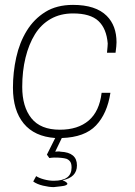

<svg xmlns="http://www.w3.org/2000/svg" viewBox="-20 -558 551 786"><path d="M200 208Q181 208 156 202Q131 196 116 185L128 163Q140 171 160.5 176.5Q181 182 200 182Q273 182 273 128Q273 112 267.5 104Q262 96 252 92Q235 87 204 87Q193 87 182 89L172 75L206 7Q121 1 77 -52.5Q33 -106 33 -199Q33 -262 46.5 -323Q60 -384 89.5 -432Q119 -480 165.5 -509Q212 -538 279 -538Q372 -538 417 -493Q457 -453 457 -385Q457 -371 453 -342H418Q421 -372 421 -380Q416 -441 383 -472Q350 -503 279 -503Q227 -503 187.5 -480.5Q148 -458 123 -417.5Q98 -377 84.5 -322Q71 -267 71 -202Q71 -121 108.5 -74Q146 -27 225 -27Q299 -27 343 -64.5Q387 -102 396 -178H432Q419 -93 373 -44.5Q327 4 233 7L206 63L218 62Q226 62 228 63Q295 66 295 119Q295 168 236 180Q254 187 256 194Q256 197 250.5 200Q245 203 230.5 204.5Q216 206 200 208Z"/></svg>

Font: Tanohe Sans ExtraLight
Style: Italic
Weight: 200
Designer: Village Type and Design LLC & Cristiano Sobral
Foundry: Cooper Hewitt Smithsonian Design Museum
Version: Version 1.00;September 29, 2021;FontCreator 13.0.0.2655 64-b